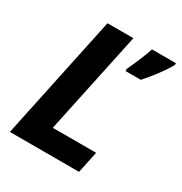

<svg xmlns="http://www.w3.org/2000/svg" viewBox="-167 -837 908 959"><g transform="rotate(30 286.5 -357.0)"><path d="M25.9 0 176.8 -713.9H326.2L201.2 -125H451.2L424.8 0ZM374 -552.2V-564.9Q388.2 -594.2 406.2 -637Q424.3 -679.7 434.6 -711.9H572.8V-702.1Q554.7 -669.4 524.9 -629.2Q495.1 -588.9 461.9 -552.2Z"/></g></svg>

Font: Open Sans
Style: Bold Italic
Weight: 700
Italic angle: -12°
Designer: Monotype Design Team
Foundry: Monotype Imaging Inc.
Version: Version 3.003; ttfautohint (v1.8.4)